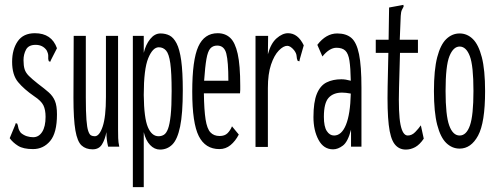

<svg xmlns="http://www.w3.org/2000/svg" viewBox="-20 -605 2040 792"><path d="M116 10Q76 10 54.5 -3.5Q33 -17 20 -35L42 -88L45 -97L51 -95Q54 -88 55.5 -78.5Q57 -69 66 -57Q78 -47 91 -43Q104 -39 117 -39Q140 -39 154 -61Q168 -83 168 -123Q168 -152 159 -170.5Q150 -189 121 -208Q79 -237 54.5 -266.5Q30 -296 30 -350Q30 -401 53 -434.5Q76 -468 124 -468Q193 -468 215 -406L191 -359L187 -350L181 -353Q178 -361 179 -372Q180 -383 172 -398Q156 -420 127 -420Q98 -420 87.5 -400.5Q77 -381 77 -357Q77 -334 81.5 -319.5Q86 -305 99 -292Q112 -279 136 -260Q164 -239 181 -224Q198 -209 206.5 -189Q215 -169 215 -133Q215 -57 187 -23.5Q159 10 116 10Z M362 11Q334 11 316.5 -5Q299 -21 291 -67Q283 -113 283 -202L284 -457H334V-202Q334 -144 336.5 -111.5Q339 -79 344 -64.5Q349 -50 355.5 -46.5Q362 -43 371 -43Q390 -43 403.5 -83Q417 -123 417 -205V-457H467V-71Q467 -53 467.5 -35.5Q468 -18 472 0H426Q422 -17 420.5 -30Q419 -43 419 -60Q413 -29 400.5 -9Q388 11 362 11Z M528 167V-457H573V-387Q581 -421 599.5 -444Q618 -467 642 -467Q663 -467 679.5 -458.5Q696 -450 708.5 -426Q721 -402 727.5 -355.5Q734 -309 734 -232Q734 -136 723 -83Q712 -30 691 -9Q670 12 640 12Q617 12 599 -7Q581 -26 573 -60V167ZM634 -43Q646 -43 656 -49Q666 -55 673 -73.5Q680 -92 684 -129Q688 -166 688 -229Q688 -305 682.5 -344Q677 -383 665 -396.5Q653 -410 635 -410Q610 -410 591.5 -365Q573 -320 573 -213Q574 -118 590 -80.5Q606 -43 634 -43Z M885 10Q827 10 800 -43.5Q773 -97 773 -227Q773 -358 798 -413Q823 -468 878 -468Q909 -468 929.5 -449Q950 -430 960.5 -383Q971 -336 971 -251Q971 -241 971 -234.5Q971 -228 970 -220H821Q822 -151 828 -112.5Q834 -74 848 -59Q862 -44 886 -44Q907 -44 918.5 -55.5Q930 -67 937 -84L965 -50Q951 -23 931 -6.5Q911 10 885 10ZM822 -272H922Q922 -351 913.5 -384Q905 -417 876 -417Q858 -417 847.5 -405Q837 -393 831.5 -361.5Q826 -330 822 -272Z M1034 -457H1086L1085 -381Q1097 -426 1121 -447Q1145 -468 1168 -468Q1209 -468 1233 -418L1217 -362L1215 -352L1208 -354Q1204 -362 1203.5 -373.5Q1203 -385 1193 -398Q1178 -416 1165 -416Q1149 -416 1130 -396.5Q1111 -377 1098 -338.5Q1085 -300 1085 -242V1H1034Z M1354 11Q1315 11 1294 -28Q1273 -67 1273 -122Q1273 -184 1287 -218Q1301 -252 1327 -265Q1353 -278 1388 -278Q1397 -278 1406.5 -276.5Q1416 -275 1427 -272Q1426 -325 1421.5 -354.5Q1417 -384 1404.5 -396Q1392 -408 1368 -408Q1339 -408 1310 -372L1289 -420Q1325 -467 1371 -467Q1408 -467 1429.5 -448.5Q1451 -430 1461 -381.5Q1471 -333 1471 -243V0H1428V-70Q1415 -20 1394.5 -4.5Q1374 11 1354 11ZM1316 -123Q1316 -83 1328 -64.5Q1340 -46 1358 -46Q1389 -46 1407 -90Q1425 -134 1427 -219Q1406 -223 1391 -223Q1355 -223 1335.5 -201.5Q1316 -180 1316 -123Z M1654 12Q1625 12 1607.5 -11Q1590 -34 1583.5 -90.5Q1577 -147 1579 -248L1582 -387H1530V-441H1583L1585 -574L1634 -583L1644 -585L1645 -578Q1641 -571 1637.5 -563.5Q1634 -556 1633 -539L1629 -441H1704V-387H1630L1626 -243Q1623 -137 1632 -91.5Q1641 -46 1662 -46Q1679 -46 1693 -60.5Q1707 -75 1716 -88L1728 -33Q1711 -8 1692.5 2Q1674 12 1654 12Z M1876 8Q1845 8 1821 -15Q1797 -38 1783.5 -90Q1770 -142 1770 -229Q1770 -317 1783.5 -369Q1797 -421 1821 -444Q1845 -467 1876 -467Q1907 -467 1930.5 -444Q1954 -421 1967.5 -369Q1981 -317 1981 -229Q1981 -99 1952 -45.5Q1923 8 1876 8ZM1876 -46Q1904 -46 1918.5 -87.5Q1933 -129 1933 -230Q1933 -334 1918 -373.5Q1903 -413 1876 -413Q1850 -413 1834 -373.5Q1818 -334 1818 -230Q1818 -129 1833 -87.5Q1848 -46 1876 -46Z"/></svg>

Font: Inconsolata UltraCondensed
Style: Regular
Weight: 400
Width: 1
Monospace: yes
Designer: Raph Levien, Cyreal, Brenton Simpson
Foundry: Raph Levien, Cyreal, Google
Version: Version 3.001; ttfautohint (v1.8.2.53-6de2)